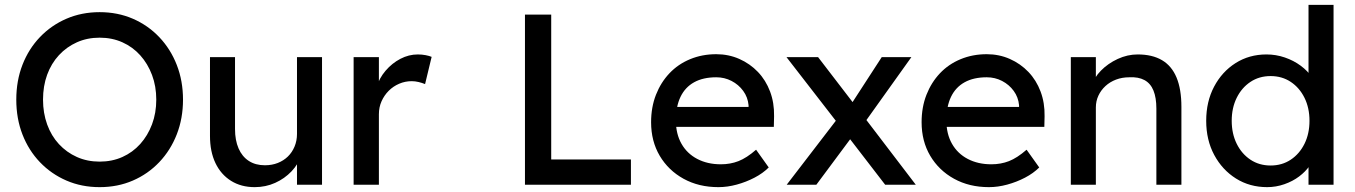

<svg xmlns="http://www.w3.org/2000/svg" viewBox="-20 -760 5575 790"><path d="M47 -350Q47 -428 72.5 -493.5Q98 -559 144.5 -607.5Q191 -656 253.5 -683Q316 -710 390 -710Q464 -710 526.5 -683Q589 -656 635.5 -607Q682 -558 707.5 -492.5Q733 -427 733 -350Q733 -273 707.5 -207.5Q682 -142 635.5 -93Q589 -44 526.5 -17Q464 10 390 10Q316 10 253.5 -17Q191 -44 144.5 -92.5Q98 -141 72.5 -206.5Q47 -272 47 -350ZM623 -350Q623 -405 605.5 -451.5Q588 -498 557 -532.5Q526 -567 483.5 -586Q441 -605 390 -605Q339 -605 296.5 -586Q254 -567 222.5 -533Q191 -499 174 -452.5Q157 -406 157 -350Q157 -295 174 -248Q191 -201 222.5 -167Q254 -133 296.5 -114Q339 -95 390 -95Q441 -95 483.5 -114Q526 -133 557 -167.5Q588 -202 605.5 -248.5Q623 -295 623 -350Z M844 -201V-525H947V-229Q947 -183 961.5 -149.5Q976 -116 1003.5 -98Q1031 -80 1070 -80Q1099 -80 1123 -89.5Q1147 -99 1164.5 -116Q1182 -133 1192 -157Q1202 -181 1202 -209V-525H1305V0H1202V-110L1220 -122Q1208 -85 1179.5 -55Q1151 -25 1112 -7.5Q1073 10 1028 10Q972 10 930.5 -16Q889 -42 866.5 -89Q844 -136 844 -201Z M1435 0V-525H1539V-360L1529 -400Q1540 -438 1566.5 -469Q1593 -500 1627.5 -518Q1662 -536 1699 -536Q1716 -536 1731.5 -533Q1747 -530 1756 -526L1729 -414Q1717 -419 1702.5 -422.5Q1688 -426 1674 -426Q1647 -426 1622.5 -415.5Q1598 -405 1579.5 -386.5Q1561 -368 1550 -343.5Q1539 -319 1539 -290V0Z M2140 0V-700H2248V-104H2576V0Z M2659 -257Q2659 -319 2679 -370Q2699 -421 2734.5 -458.5Q2770 -496 2819.5 -516.5Q2869 -537 2927 -537Q2978 -537 3022 -517.5Q3066 -498 3098.5 -464Q3131 -430 3148.5 -383.5Q3166 -337 3165 -282L3164 -238H2735L2712 -320H3075L3060 -303V-327Q3057 -360 3038 -386Q3019 -412 2990 -427Q2961 -442 2927 -442Q2873 -442 2836 -421.5Q2799 -401 2780 -361.5Q2761 -322 2761 -264Q2761 -209 2784 -168.5Q2807 -128 2849 -106Q2891 -84 2946 -84Q2985 -84 3018.5 -97Q3052 -110 3091 -144L3143 -71Q3119 -47 3084.5 -29Q3050 -11 3011.5 -0.5Q2973 10 2936 10Q2855 10 2792.5 -24.5Q2730 -59 2694.5 -119Q2659 -179 2659 -257Z M3622 0 3478 -187 3339 0H3217L3419 -263L3216 -525H3346L3488 -340L3608 -525H3730L3545 -266L3748 0Z M3772 -257Q3772 -319 3792 -370Q3812 -421 3847.5 -458.5Q3883 -496 3932.5 -516.5Q3982 -537 4040 -537Q4091 -537 4135 -517.5Q4179 -498 4211.5 -464Q4244 -430 4261.5 -383.5Q4279 -337 4278 -282L4277 -238H3848L3825 -320H4188L4173 -303V-327Q4170 -360 4151 -386Q4132 -412 4103 -427Q4074 -442 4040 -442Q3986 -442 3949 -421.5Q3912 -401 3893 -361.5Q3874 -322 3874 -264Q3874 -209 3897 -168.5Q3920 -128 3962 -106Q4004 -84 4059 -84Q4098 -84 4131.5 -97Q4165 -110 4204 -144L4256 -71Q4232 -47 4197.5 -29Q4163 -11 4124.5 -0.5Q4086 10 4049 10Q3968 10 3905.5 -24.5Q3843 -59 3807.5 -119Q3772 -179 3772 -257Z M4386 -525H4489V-417L4471 -405Q4481 -440 4510 -469.5Q4539 -499 4579 -517.5Q4619 -536 4661 -536Q4721 -536 4761 -512.5Q4801 -489 4821 -441Q4841 -393 4841 -320V0H4738V-313Q4738 -358 4726 -387.5Q4714 -417 4689 -430.5Q4664 -444 4627 -442Q4597 -442 4572 -432.5Q4547 -423 4528.5 -406Q4510 -389 4499.5 -366.5Q4489 -344 4489 -318V0H4438Q4425 0 4412 0Q4399 0 4386 0Z M4943 -263Q4943 -342 4975.5 -403.5Q5008 -465 5064 -500.5Q5120 -536 5191 -536Q5230 -536 5266.5 -523.5Q5303 -511 5332 -489.5Q5361 -468 5377.5 -442.5Q5394 -417 5394 -391L5364 -389V-740H5467V0H5364V-125H5384Q5384 -101 5368 -77.5Q5352 -54 5325.5 -34Q5299 -14 5264.5 -2Q5230 10 5194 10Q5122 10 5065.5 -25.5Q5009 -61 4976 -122.5Q4943 -184 4943 -263ZM5368 -263Q5368 -316 5347.5 -357.5Q5327 -399 5291 -423Q5255 -447 5208 -447Q5161 -447 5125 -423Q5089 -399 5068.5 -357.5Q5048 -316 5048 -263Q5048 -210 5068.5 -168.5Q5089 -127 5125 -103Q5161 -79 5208 -79Q5255 -79 5291 -103Q5327 -127 5347.5 -168.5Q5368 -210 5368 -263Z"/></svg>

Font: Our Lexend
Style: Regular
Weight: 400
Designer: Bonnie Shaver-Troup, Thomas Jockin
Foundry: Lexend
Version: Version 1.007